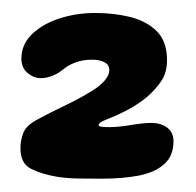

<svg xmlns="http://www.w3.org/2000/svg" viewBox="-20 -606 302 296"><path d="M68 -333.5Q44 -337.5 27.8 -345.8Q11.5 -354 11.5 -377.5Q11.5 -390 16.2 -401.8Q21 -413.5 40 -423Q56.5 -432 78.5 -442.5Q100.5 -453 117 -463Q132 -471.5 140.2 -480.5Q148.5 -489.5 148.5 -498Q148.5 -506 141.2 -510Q134 -514 121.5 -514Q108 -514 96.5 -509.8Q85 -505.5 78 -499.5Q69.5 -492.5 60.5 -489Q51.5 -485.5 43 -485.5Q32 -485.5 22.5 -493.5Q13 -501.5 13 -515.5Q13 -537.5 29.2 -553.2Q45.5 -569 71.5 -577.5Q97.5 -586 127 -586Q155.5 -586 180.8 -579.8Q206 -573.5 221.8 -557.8Q237.5 -542 237.5 -513Q237.5 -494.5 228.8 -481.2Q220 -468 206 -456Q195.5 -447.5 184.5 -441Q173.5 -434.5 163 -429.8Q152.5 -425 143.5 -421.5Q132 -417 132 -413Q132 -411 137.5 -410.5Q143 -410 149 -410Q162 -410 181.5 -413.2Q201 -416.5 213 -416.5Q228.5 -416.5 238 -409Q247.5 -401.5 247.5 -388.5Q247.5 -365.5 233 -352.8Q218.5 -340 193.5 -335.2Q168.5 -330.5 135.5 -330.5Q118.5 -330.5 101 -330.8Q83.5 -331 68 -333.5Z"/></svg>

Font: Gluten ExtraBold
Style: Regular
Weight: 800
Designer: Tyler Finck
Foundry: Etcetera Type Company
Version: Version 1.300